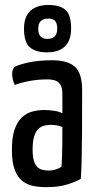

<svg xmlns="http://www.w3.org/2000/svg" viewBox="-20 -757 394 787"><path d="M171.9 10Q144.2 10.4 118.7 5.7Q93.2 1.1 72.9 -14.2Q52.5 -29.5 40.7 -60Q28.8 -90.5 28.8 -142.1Q28.8 -194.2 39.9 -226.5Q51 -258.8 70.1 -276.3Q89.3 -293.8 113.1 -299.9Q137 -306.1 162.1 -306.1Q178.4 -306.1 199.6 -303.2Q220.9 -300.4 235.6 -292.8Q235.6 -292.8 235.6 -306.8Q235.6 -320.8 235.6 -339.4Q235.6 -358 235.6 -372Q235.6 -395.6 228.5 -408.4Q221.3 -421.1 207.5 -426.4Q193.8 -431.6 173.6 -431.6Q135.3 -431.6 99.2 -424.7Q63.1 -417.8 40.9 -408.8Q34.3 -421.3 32 -433.8Q29.8 -446.3 29.8 -455.5Q29.8 -463.1 32.4 -471.1Q35 -479.2 40.6 -482.8Q53.7 -491.1 95 -500.6Q136.3 -510 193.5 -510Q257.9 -510 287.3 -483.2Q316.6 -456.4 316.6 -388.4V-334.7Q316.6 -277.7 316.3 -220.3Q315.9 -162.9 314.9 -112.6Q313.9 -62.2 311.3 -24.1Q290.9 -11.9 255.8 -1Q220.7 10 171.9 10ZM179.5 -58Q196 -58 211.1 -63.2Q226.1 -68.3 232.2 -74.7Q233.6 -91.4 234.4 -119Q235.3 -146.6 235.5 -177.9Q235.6 -209.2 235.6 -236.2Q225.7 -241.2 212.4 -243.2Q199.1 -245.2 188.5 -245.2Q173.5 -245.2 159.9 -241.5Q146.4 -237.9 136 -227.3Q125.7 -216.7 119.7 -196.8Q113.7 -176.9 113.7 -144.4Q113.7 -116.9 118.4 -100Q123 -83.1 131.8 -73.7Q140.6 -64.3 152.9 -61.2Q165.2 -58 179.5 -58ZM172.3 -542.4Q126.9 -542.4 102.7 -562.8Q78.4 -583.3 78.4 -639Q78.4 -689.8 105.1 -713.2Q131.9 -736.6 178.6 -736.6Q226.1 -736.6 248.8 -716.1Q271.5 -695.7 271.5 -640.3Q271.5 -591.2 246.1 -566.8Q220.7 -542.4 172.3 -542.4ZM173.6 -597.5Q192.2 -597.5 203.4 -607.1Q214.5 -616.8 214.5 -640Q214.5 -662.3 205.5 -671.6Q196.6 -680.9 179 -680.9Q158.7 -680.9 147.7 -671.2Q136.7 -661.6 136.7 -637.9Q136.7 -618.4 146.2 -607.9Q155.6 -597.5 173.6 -597.5Z"/></svg>

Font: Yanone Kaffeesatz ExtraLight
Style: Regular
Weight: 200
Designer: Yanone (Cyrillic: Daniel Pouzeot, Huerta Tipografica, and Cyreal)
Foundry: Yanone
Version: Version 2.003